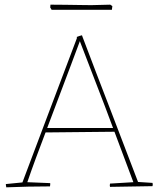

<svg xmlns="http://www.w3.org/2000/svg" viewBox="-20 -796 679 822"><path d="M7 6Q5 -2 5 -8L76 -15Q134 -170 192.5 -324Q251 -478 309 -632V-638Q314 -640 320 -642Q326 -644 331 -645L333 -639Q392 -483 452 -328Q512 -173 571 -17L633 -13Q635 -6 633 1Q587 2 542 2.5Q497 3 451 4Q449 -2 451 -10L551 -16Q531 -70 510.5 -124Q490 -178 470 -232L175 -229Q154 -174 134 -120Q114 -66 97 -16L195 -12Q195 -10 195 -5.5Q195 -1 194 2Q145 2 101 3Q57 4 7 6ZM182 -248H464Q430 -340 394.5 -431Q359 -522 324 -614L322 -620Q306 -577 283.5 -517Q261 -457 235 -388.5Q209 -320 182 -248ZM201 -754 195 -764 196 -776Q222 -776 258.5 -775.5Q295 -775 327 -774.5Q359 -774 371 -774L452 -776L461 -770L459 -754Z"/></svg>

Font: Labrada Thin
Style: Regular
Weight: 100
Designer: Mercedes Jáuregui
Foundry: Omnibus-Type Team
Version: Version 1.000; ttfautohint (v1.8.4.7-5d5b)